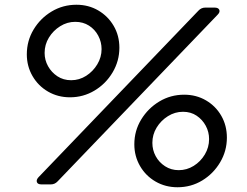

<svg xmlns="http://www.w3.org/2000/svg" viewBox="-20 -777 1041 809"><path d="M275 -367Q224 -367 182.5 -391Q141 -415 117 -456.5Q93 -498 93 -548Q93 -605 121.5 -652.5Q150 -700 197.5 -728.5Q245 -757 302 -757Q353 -757 394 -733Q435 -709 459 -668Q483 -627 483 -576Q483 -520 454.5 -472Q426 -424 378.5 -395.5Q331 -367 275 -367ZM155 0Q139 0 135.5 -9.5Q132 -19 142 -30L816 -732Q828 -745 845 -745H884Q900 -745 904 -735.5Q908 -726 897 -715L223 -13Q211 0 194 0ZM280 -439Q314 -439 343 -457.5Q372 -476 390 -506Q408 -536 408 -570Q408 -600 394 -626.5Q380 -653 355 -669Q330 -685 297 -685Q263 -685 233.5 -666.5Q204 -648 186 -618.5Q168 -589 168 -554Q168 -524 182.5 -498Q197 -472 222 -455.5Q247 -439 280 -439ZM728 12Q677 12 635.5 -12Q594 -36 570 -77.5Q546 -119 546 -169Q546 -226 575 -273.5Q604 -321 651.5 -349.5Q699 -378 756 -378Q807 -378 848 -354Q889 -330 912.5 -289Q936 -248 936 -197Q936 -141 907.5 -93Q879 -45 832 -16.5Q785 12 728 12ZM733 -60Q767 -60 796 -78Q825 -96 843 -126Q861 -156 861 -191Q861 -221 847 -247Q833 -273 808.5 -289.5Q784 -306 751 -306Q717 -306 687.5 -287.5Q658 -269 640 -239.5Q622 -210 622 -175Q622 -145 636 -119Q650 -93 675.5 -76.5Q701 -60 733 -60Z"/></svg>

Font: Pitagon Sans Text
Style: Italic
Weight: 400
Italic angle: -8°
Designer: Travis Tran
Foundry: Pitagon
Version: Version 1.001; ttfautohint (v1.8.4.7-5d5b);gftools[0.9.26]